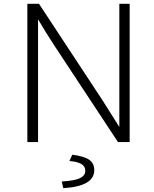

<svg xmlns="http://www.w3.org/2000/svg" viewBox="-20 -743 805 1004"><path d="M123 -723H184L515 -220Q543 -177 570 -133L604 -79V-289V-723H658V0H597L266 -502Q218 -575 179 -642V-441V0H123ZM426 150Q426 126 404.5 114Q383 102 343 99L358 66Q420 74 446.5 92.5Q473 111 473 147Q473 231 311 241L303 206Q371 202 398.5 188.5Q426 175 426 150Z"/></svg>

Font: Nebula Sans Light
Style: Regular
Weight: 300
Designer: Paul D. Hunt for Adobe (as Source Sans)
Foundry: Nebula Entertainment & Broadcasting LLC
Version: Version 1.010